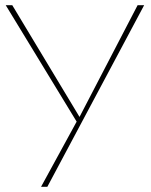

<svg xmlns="http://www.w3.org/2000/svg" viewBox="-20 -714 576 734"><path d="M137 0 273 -249 2 -694H27L284 -267L506 -694H531L161 0Z"/></svg>

Font: Cantarell Thin
Style: Regular
Weight: 100
Designer: Dave Crossland, Nikolaus Waxweiler, Florian Fecher, Jacques Le Bailly, Eben Sorkin, Alexei Vanyashin, Alexios Zavras, Em
Version: Version 0.303